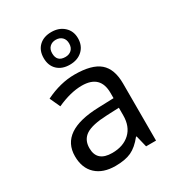

<svg xmlns="http://www.w3.org/2000/svg" viewBox="-194 -938 987 1070"><g transform="rotate(-30 300.0 -403.0)"><path d="M297.4 -606Q247.6 -606 218 -634.3Q188.5 -662.6 188.5 -710.9Q188.5 -759.3 218 -787.6Q247.6 -815.9 297.4 -815.9Q346.7 -815.9 378.2 -787.1Q409.7 -758.3 409.7 -711.9Q409.7 -664.1 378.7 -635Q347.7 -606 297.4 -606ZM297.4 -766.1Q273.4 -766.1 258.1 -751.5Q242.7 -736.8 242.7 -710.9Q242.7 -655.8 297.4 -655.8Q321.8 -655.8 337.2 -670.4Q352.5 -685.1 352.5 -710.9Q352.5 -736.8 337.2 -751.5Q321.8 -766.1 297.4 -766.1ZM437 0 418.9 -74.2H415Q377.4 -26.9 337.9 -8.5Q298.3 9.8 235.8 9.8Q156.2 9.8 111.1 -32.2Q65.9 -74.2 65.9 -149.9Q65.9 -312 314.9 -319.8L414.1 -323.2V-356.9Q414.1 -472.2 294.9 -472.2Q223.1 -472.2 134.8 -432.1L104 -499Q199.7 -545.9 291 -545.9Q401.9 -545.9 451.4 -503.4Q501 -460.9 501 -367.2V0ZM413.1 -262.2 334 -258.8Q238.3 -254.9 198.2 -228.8Q158.2 -202.6 158.2 -148.9Q158.2 -62 255.9 -62Q327.6 -62 370.4 -101.8Q413.1 -141.6 413.1 -213.9Z"/></g></svg>

Font: TypoPRO Noto Mono
Style: Regular
Weight: 400
Designer: Monotype Design Team
Foundry: Monotype Imaging Inc.
Version: Version 1.00